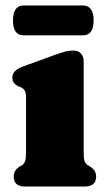

<svg xmlns="http://www.w3.org/2000/svg" viewBox="-20 -681 388 701"><path d="M285.5 -458V-123.5Q285.5 -101 289 -92.2Q292.5 -83.5 299.5 -78.5L308 -73.5Q331 -59.5 331 -36.5Q331 0 289 0H71.5Q30 0 30 -36.5Q30 -59.5 52.5 -73.5L61.5 -78.5Q68 -83.5 71.5 -92.2Q75 -101 75 -123.5V-324.5Q75 -343.5 70 -350.8Q65 -358 56.5 -362.5L47.5 -365.5Q37 -371 31 -378.2Q25 -385.5 25 -398Q25 -423 60.5 -437L180 -480.5Q203 -488.5 217.5 -492.5Q232 -496.5 249 -496.5Q265.5 -496.5 275.5 -485.5Q285.5 -474.5 285.5 -458ZM27.4 -606Q27.4 -661 66.2 -661H282.9Q321.8 -661 321.8 -606.5Q321.8 -552 282.9 -552H66.2Q27.4 -552 27.4 -606Z"/></svg>

Font: Fraunces 9pt Soft Black
Style: Regular
Weight: 900
Version: Version 1.000;[b76b70a41]